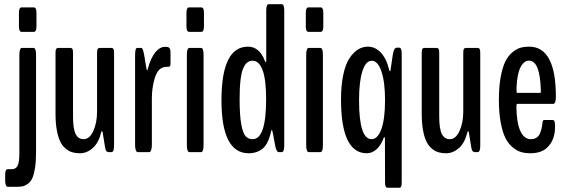

<svg xmlns="http://www.w3.org/2000/svg" viewBox="-20 -717 2671 905"><path d="M16.6 163.6Q11.2 163.6 7.8 155.8Q4.4 147.9 4.4 135.3V105.5Q4.4 80.6 16.1 80.6H35.2Q53.7 80.6 62.5 65.2Q71.3 49.8 71.3 2.9V-459Q71.3 -491.2 83.5 -491.2H137.7Q149.9 -491.2 149.9 -459V1.5Q149.9 44.4 145 75.2Q140.1 106 132.3 122.8Q124.5 139.6 111.6 149.2Q98.6 158.7 86.9 161.1Q75.2 163.6 57.6 163.6ZM81.5 -566.9Q69.3 -566.9 69.3 -593.3V-656.2Q69.3 -682.1 81.5 -682.1H139.6Q151.9 -682.1 151.9 -656.2V-593.3Q151.9 -566.9 139.6 -566.9Z M356.4 5.4Q336.4 5.4 320.6 0.7Q304.7 -3.9 289.6 -16.4Q274.4 -28.8 264.2 -49.3Q253.9 -69.8 247.8 -103.3Q241.7 -136.7 241.7 -181.6V-467.3Q241.7 -481.9 244.9 -486.6Q248 -491.2 254.4 -491.2H312Q317.9 -491.2 321 -486.6Q324.2 -481.9 324.2 -467.3V-168.5Q324.2 -110.4 336.4 -85.7Q348.6 -61 374 -61Q402.3 -61 419.9 -99.9Q437.5 -138.7 437.5 -190.4V-467.3Q437.5 -481.9 440.7 -486.6Q443.8 -491.2 450.2 -491.2H504.9Q511.2 -491.2 514.4 -486.6Q517.6 -481.9 517.6 -467.3V-29.8Q517.6 0 505.4 0H492.7Q485.8 0 481.7 -4.4Q477.5 -8.8 475.1 -23.4L463.9 -92.8Q462.4 -99.1 460.4 -99.1Q458.5 -99.1 457 -93.3Q444.8 -43.5 417 -19Q389.2 5.4 356.4 5.4Z M628.9 0Q623.5 0 620.1 -9.3Q616.7 -18.6 616.7 -33.7V-453.6Q616.7 -491.2 626 -491.2H644.5Q649.9 -491.2 652.8 -484.1Q655.8 -477.1 659.2 -460L670.4 -393.6Q671.4 -386.2 673.8 -386.2Q675.8 -386.2 676.8 -393.6Q691.4 -445.3 711.9 -470.2Q732.4 -495.1 754.4 -496.1H762.2Q774.9 -496.1 779.3 -489.7Q783.7 -483.4 783.7 -469.7V-420.9Q783.7 -409.2 781.7 -405.8Q779.8 -402.3 774.9 -402.3Q756.3 -402.3 749 -399.4Q722.2 -391.6 709 -347.2Q695.8 -302.7 695.8 -253.4V-33.7Q695.8 -18.6 692.4 -9.3Q689 0 683.6 0Z M873 0Q860.8 0 860.8 -32.7V-459Q860.8 -491.2 873 -491.2H927.7Q939.5 -491.2 939.5 -459V-32.7Q939.5 0 927.7 0ZM871.1 -566.9Q858.9 -566.9 858.9 -593.3V-656.2Q858.9 -682.1 871.1 -682.1H929.2Q941.4 -682.1 941.4 -656.2V-593.3Q941.4 -566.9 929.2 -566.9Z M1152.3 5.4Q1023.9 5.4 1023.9 -244.1Q1023.9 -497.1 1148.9 -497.1Q1203.1 -497.1 1229 -428.7Q1232.4 -423.8 1232.9 -423.8Q1234.9 -423.8 1234.9 -430.2V-668Q1234.9 -697.3 1247.1 -697.3H1307.6Q1319.8 -697.3 1319.8 -668V-32.7Q1319.8 0 1308.1 0H1293.9Q1283.2 0 1277.3 -29.3Q1264.2 -104.5 1261.7 -105.5Q1260.3 -104 1258.3 -99.6Q1245.1 -39.1 1218.3 -16.8Q1191.4 5.4 1152.3 5.4ZM1234.4 -249.5Q1234.4 -341.8 1217.8 -386.2Q1201.2 -430.7 1171.4 -430.7Q1156.7 -430.7 1146.2 -423.1Q1135.7 -415.5 1127 -396.5Q1118.2 -377.4 1113.8 -340.6Q1109.4 -303.7 1109.4 -249.5Q1109.4 -173.8 1117.2 -131.3Q1125 -88.9 1137.7 -75Q1150.4 -61 1170.9 -61Q1234.4 -61 1234.4 -249.5Z M1435.5 0Q1423.3 0 1423.3 -32.7V-459Q1423.3 -491.2 1435.5 -491.2H1490.2Q1502 -491.2 1502 -459V-32.7Q1502 0 1490.2 0ZM1433.6 -566.9Q1421.4 -566.9 1421.4 -593.3V-656.2Q1421.4 -682.1 1433.6 -682.1H1491.7Q1503.9 -682.1 1503.9 -656.2V-593.3Q1503.9 -566.9 1491.7 -566.9Z M1806.2 168Q1794.9 168 1794.9 142.6L1794.4 -64Q1794.4 -70.3 1791.5 -70.3Q1789.1 -70.3 1788.6 -67.4Q1775.9 -32.2 1754.9 -13.4Q1733.9 5.4 1709 5.4Q1587.4 5.4 1587.4 -249Q1587.4 -315.4 1598.1 -365.2Q1608.9 -415 1627.4 -442.9Q1646 -470.7 1667.7 -483.9Q1689.5 -497.1 1714.4 -497.1Q1747.6 -497.1 1774.4 -469.7Q1801.3 -442.4 1814.9 -385.7Q1816.4 -381.3 1817.9 -381.3Q1819.8 -381.3 1820.8 -386.7Q1820.8 -389.6 1832 -462.4Q1837.4 -492.2 1849.6 -492.2H1862.3Q1873.5 -492.2 1873.5 -462.4V142.6Q1873.5 157.7 1870.8 162.8Q1868.2 168 1862.3 168ZM1731.4 -61Q1760.3 -61 1777.6 -108.6Q1794.9 -156.2 1794.9 -244.1Q1794.9 -330.6 1777.8 -380.6Q1760.7 -430.7 1731.9 -430.7Q1704.1 -430.7 1688.2 -381.6Q1672.4 -332.5 1672.4 -244.1Q1672.4 -61 1731.4 -61Z M2082.5 5.4Q2062.5 5.4 2046.6 0.7Q2030.8 -3.9 2015.6 -16.4Q2000.5 -28.8 1990.2 -49.3Q1980 -69.8 1973.9 -103.3Q1967.8 -136.7 1967.8 -181.6V-467.3Q1967.8 -481.9 1970.9 -486.6Q1974.1 -491.2 1980.5 -491.2H2038.1Q2043.9 -491.2 2047.1 -486.6Q2050.3 -481.9 2050.3 -467.3V-168.5Q2050.3 -110.4 2062.5 -85.7Q2074.7 -61 2100.1 -61Q2128.4 -61 2146 -99.9Q2163.6 -138.7 2163.6 -190.4V-467.3Q2163.6 -481.9 2166.7 -486.6Q2169.9 -491.2 2176.3 -491.2H2231Q2237.3 -491.2 2240.5 -486.6Q2243.7 -481.9 2243.7 -467.3V-29.8Q2243.7 0 2231.4 0H2218.8Q2211.9 0 2207.8 -4.4Q2203.6 -8.8 2201.2 -23.4L2189.9 -92.8Q2188.5 -99.1 2186.5 -99.1Q2184.6 -99.1 2183.1 -93.3Q2170.9 -43.5 2143.1 -19Q2115.2 5.4 2082.5 5.4Z M2596.2 -118.2Q2596.2 -64 2566.9 -29.3Q2537.6 5.4 2480 5.4Q2457 5.4 2438 0.2Q2418.9 -4.9 2398.4 -21Q2377.9 -37.1 2363.8 -63.7Q2349.6 -90.3 2340.6 -137Q2331.5 -183.6 2331.5 -246.1Q2331.5 -309.1 2340.3 -355.7Q2349.1 -402.3 2362.8 -429Q2376.5 -455.6 2396.2 -471.4Q2416 -487.3 2434.1 -492.2Q2452.1 -497.1 2474.1 -497.1Q2600.1 -497.1 2600.1 -261.7Q2600.1 -227.5 2587.9 -227.5H2418Q2414.1 -227.5 2414.1 -215.3Q2414.6 -141.1 2431.9 -101.1Q2449.2 -61 2482.4 -61Q2498.5 -61 2509.5 -68.4Q2520.5 -75.7 2525.9 -89.8Q2531.2 -104 2533.4 -114.5Q2535.6 -125 2537.1 -140.6Q2538.6 -151.4 2545.4 -151.4H2585Q2596.2 -151.4 2596.2 -126ZM2416.5 -279.3H2528.3Q2529.3 -279.3 2529.3 -291.5Q2525.4 -431.2 2473.6 -431.2Q2449.7 -431.2 2433.6 -400.4Q2417.5 -369.6 2414.6 -303.7Q2414.6 -279.3 2416.5 -279.3Z"/></svg>

Font: BenchNine
Style: Bold
Weight: 700
Version: Version 1 ; ttfautohint (v0.92.18-e454-dirty) -l 8 -r 50 -G 